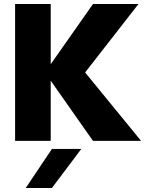

<svg xmlns="http://www.w3.org/2000/svg" viewBox="-20 -700 725 954"><path d="M55 0V-680H232V-381L442 -680H668L403 -340L681 0H442L232 -299V0ZM108 234 238 40H384L238 234Z"/></svg>

Font: Teachers ExtraBold
Style: Regular
Weight: 800
Designer: Alfredo Marco Pradil, Chank Diesel
Version: Version 1.001